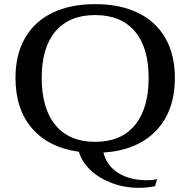

<svg xmlns="http://www.w3.org/2000/svg" viewBox="-20 -730 922 930"><path d="M693 143Q714 143 741 138L731 172Q686 180 652 180Q585 180 524 157.5Q463 135 420 95.5Q377 56 362 5Q216 -15 135.5 -108Q55 -201 55 -353Q55 -465 101 -545.5Q147 -626 234 -668Q321 -710 441 -710Q561 -710 648 -668Q735 -626 781 -545.5Q827 -465 827 -353Q827 -192 736 -97Q645 -2 481 9Q497 73 553 108Q609 143 693 143ZM441 -43Q566 -43 633 -123.5Q700 -204 700 -353Q700 -500 633 -578.5Q566 -657 441 -657Q316 -657 249 -578.5Q182 -500 182 -353Q182 -204 249 -123.5Q316 -43 441 -43Z"/></svg>

Font: Fahkwang Medium
Style: Regular
Weight: 500
Version: Version 1.000; ttfautohint (v1.6)